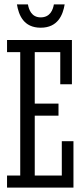

<svg xmlns="http://www.w3.org/2000/svg" viewBox="-20 -853 383 873"><path d="M307 -470V-671H12V-616H72V-55H12V0H314V-211H261V-55H138V-327H246V-382H138V-616H254V-470ZM274 -833H225C221 -810 209 -774 165 -774C123 -774 111 -810 107 -833H57C65 -785 87 -727 165 -727C243 -727 266 -785 274 -833Z"/></svg>

Font: Stint Ultra Condensed
Style: Regular
Weight: 400
Width: 1
Designer: Astigmatic (AOETI)
Foundry: Astigmatic (AOETI)
Version: Version 1.000